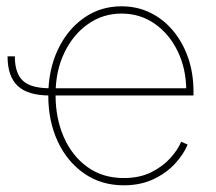

<svg xmlns="http://www.w3.org/2000/svg" viewBox="-20 -563 668 594"><path d="M134.3 -267.6Q66.4 -267.6 34.9 -297.1Q3.4 -326.7 3.4 -388.7H25.9Q25.9 -336.4 50.8 -313.2Q75.7 -290 134.3 -290ZM362.8 10.3Q293.5 10.3 240.7 -26.1Q188 -62.5 158.7 -125.2Q129.4 -188 129.4 -267.1Q129.4 -346.2 158.7 -408.7Q188 -471.2 239.3 -507.3Q290.5 -543.5 356 -543.5Q404.3 -543.5 444.8 -523.7Q485.4 -503.9 515.4 -468Q545.4 -432.1 562 -384.3Q578.6 -336.4 578.6 -279.8V-267.6H141.1V-290H565.4L556.2 -282.2Q556.2 -349.6 530 -403.8Q503.9 -458 458.7 -489.5Q413.6 -521 356 -521Q298.3 -521 252.2 -488.5Q206.1 -456.1 179 -399.7Q151.9 -343.3 151.9 -271V-269Q151.9 -197.3 177.2 -139.2Q202.6 -81.1 250 -46.6Q297.4 -12.2 362.8 -12.2Q411.6 -12.2 447.3 -29.8Q482.9 -47.4 506.6 -73.5Q530.3 -99.6 540.5 -124.5L560.5 -115.7Q548.3 -85.9 521.7 -56.9Q495.1 -27.8 455.1 -8.8Q415 10.3 362.8 10.3Z"/></svg>

Font: Inter 20pt Thin
Style: Regular
Weight: 250
Version: Version 4.001;git-66647c0bb